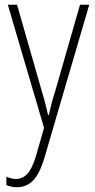

<svg xmlns="http://www.w3.org/2000/svg" viewBox="-20 -549 402 811"><path d="M13 -529H52L156 -166Q169 -122 174 -101Q179 -80 183 -63H186Q192 -90 198.5 -114.5Q205 -139 214 -167L318 -529H357L169 113Q149 182 121 212Q93 242 51 242Q39 242 28.5 239.5Q18 237 7 233V197Q28 207 48 207Q75 207 95.5 185.5Q116 164 133 106L166 -9Z"/></svg>

Font: Noto Sans Thai Cond ExtLt
Style: Regular
Weight: 200
Width: 3
Designer: Monotype Design Team
Foundry: Monotype Imaging Inc.
Version: Version 2.002; ttfautohint (v1.8.4.7-5d5b)